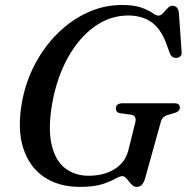

<svg xmlns="http://www.w3.org/2000/svg" viewBox="-20 -734 747 768"><path d="M467.5 -714Q518 -714 546.8 -703.2Q575.5 -692.5 590 -682Q604.5 -671.5 613 -671.5Q623 -671.5 632.2 -681.5Q641.5 -691.5 650.5 -701.2Q659.5 -711 669 -711Q692.5 -711 695.5 -682.5L706.5 -526Q707.5 -514 701.2 -508.5Q695 -503 686 -502.5Q667.5 -501.5 659.5 -520L645.5 -559Q622.5 -620.5 584.8 -646.2Q547 -672 493 -672Q419.5 -672 357.2 -627Q295 -582 251.2 -502.8Q207.5 -423.5 189 -321.5Q171.5 -220.5 186.2 -156.2Q201 -92 240 -61.5Q279 -31 334.5 -31Q394.5 -31 437 -56.8Q479.5 -82.5 492.5 -129.5L520 -239.5Q530 -272.5 502 -275.5L461.5 -281Q443.5 -283.5 443.5 -300.5Q443.5 -321 472 -321H675.5Q690 -321 694.8 -316.2Q699.5 -311.5 699.5 -303Q698.5 -287 675 -281L652 -274.5Q629.5 -268.5 623.5 -247L559.5 -17.5Q553.5 0 545.8 6.8Q538 13.5 525.5 13.5Q514.5 13.5 505.2 2.8Q496 -8 487 -18.8Q478 -29.5 469 -29.5Q459 -29.5 440.5 -18.8Q422 -8 388.5 2.8Q355 13.5 299 13.5Q214.5 13.5 156 -26.2Q97.5 -66 73.2 -140.8Q49 -215.5 67 -320.5Q81 -402 117.8 -473.2Q154.5 -544.5 208.5 -598.5Q262.5 -652.5 328.5 -683.2Q394.5 -714 467.5 -714Z"/></svg>

Font: Fraunces 9pt
Style: Italic
Weight: 400
Italic angle: -16°
Version: Version 1.000;[b76b70a41]